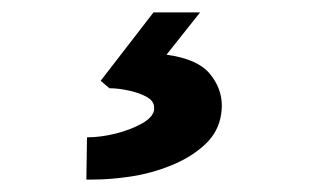

<svg xmlns="http://www.w3.org/2000/svg" viewBox="-20 -44 540 309"><path d="M119 245 120 177Q142 177 166 171Q190 165 208 155Q226 145 228 133Q228 131 228 129Q228 119 217 112.5Q206 106 188.5 102Q171 98 156 98L142 86L227 -24H302L248 44Q298 51 317.5 74.5Q337 98 337 126Q337 132 336 139Q332 168 310 188.5Q288 209 256 222Q224 235 191 240Q158 245 129 245Q124 245 119 245Z"/></svg>

Font: Lexend SemBd
Style: Italic
Weight: 600
Italic angle: -8.13011°
Designer: Bonnie Shaver-Troup, Thomas Jockin
Foundry: Lexend
Version: Version 1.007